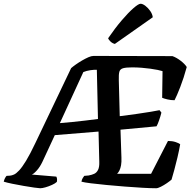

<svg xmlns="http://www.w3.org/2000/svg" viewBox="-59 -1003 1015 1023"><path d="M155 0Q148 0 123.5 -3.5Q99 -7 67 -12.5Q35 -18 6 -24Q-23 -30 -39 -35Q-37 -45 -32.5 -53.5Q-28 -62 -24 -66L-6 -67Q4 -68 15.5 -73Q27 -78 43 -95Q59 -112 80 -146.5Q101 -181 129 -240L320 -640Q329 -648 344.5 -659Q360 -670 378 -680.5Q396 -691 412 -698Q428 -705 439 -705L860 -704Q882 -696 904 -679Q926 -662 936 -646Q920 -587 901.5 -539.5Q883 -492 871 -469Q851 -469 832.5 -473.5Q814 -478 805 -482L807 -624Q798 -627 781 -630.5Q764 -634 742 -637Q720 -640 695.5 -642Q671 -644 645 -644Q613 -644 597 -639.5Q581 -635 577 -621Q573 -607 574 -576L579 -384Q627 -390 669.5 -396Q712 -402 744.5 -407.5Q777 -413 791 -416L801 -403Q796 -383 788.5 -361.5Q781 -340 775 -330L583 -312L588 -164Q589 -139 586 -122.5Q583 -106 577.5 -95Q572 -84 565 -77H746L836 -252Q859 -252 877 -246Q895 -240 901 -234Q895 -200 886.5 -164Q878 -128 869.5 -97Q861 -66 855 -46Q846 -38 830 -27Q814 -16 798 -8Q782 0 773 0Q745 0 700.5 -2.5Q656 -5 605.5 -9Q555 -13 507.5 -17.5Q460 -22 424.5 -26.5Q389 -31 375 -35Q377 -47 382 -54.5Q387 -62 390 -66L413 -68Q430 -71 443 -77Q456 -83 463.5 -98Q471 -113 470 -141L466 -302L233 -283L168 -143Q154 -113 136.5 -94Q119 -75 110 -73L241 -62Q243 -59 244.5 -52Q246 -45 244 -34Q236 -26 218.5 -18Q201 -10 183.5 -5Q166 0 155 0ZM260 -347Q292 -350 326 -353Q360 -356 394.5 -360.5Q429 -365 463 -369L457 -631Q443 -632 422.5 -629Q402 -626 385 -619ZM553 -769Q540 -772 530 -781.5Q520 -791 517 -799Q554 -853 589.5 -894.5Q625 -936 652 -959.5Q679 -983 690 -983Q701 -983 715.5 -972Q730 -961 741.5 -944.5Q753 -928 755 -911Z"/></svg>

Font: Texturina Medium 12pt
Style: Bold Italic
Weight: 700
Italic angle: -11°
Version: Version 1.002